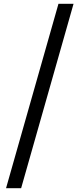

<svg xmlns="http://www.w3.org/2000/svg" viewBox="-20 -868 430 1018"><path d="M290 -848 12 130H92L370 -848Z"/></svg>

Font: Spoqa Han Sans Neo Medium
Style: Regular
Weight: 500
Designer: [Spoqa Han Sans Neo] Dong-huui Kim ___ Younghwa Kang ___ Yujin Lee ___ [Noto Sans] Ryoko NISHIZUKA ____ (kana & ideograp
Foundry: Spoqa (http://www.spoqa-han-sans.com)
Version: Version 1.100;hotconv 1.0.109;makeotfexe 2.5.65596